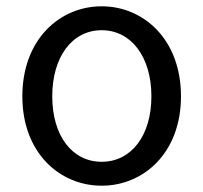

<svg xmlns="http://www.w3.org/2000/svg" viewBox="-20 -577 646 610"><path d="M303 13C436 13 555 -91 555 -271C555 -452 436 -557 303 -557C170 -557 51 -452 51 -271C51 -91 170 13 303 13ZM303 -63C209 -63 146 -146 146 -271C146 -396 209 -481 303 -481C397 -481 461 -396 461 -271C461 -146 397 -63 303 -63Z"/></svg>

Font: Noto Sans CJK SC Regular
Style: Regular
Weight: 400
Designer: Ryoko NISHIZUKA (kana & ideographs); Paul D. Hunt (Latin, Greek & Cyrillic); Wenlong ZHANG (bopomofo); Sandoll Communica
Foundry: Adobe Systems Incorporated
Version: Version 1.004;PS 1.004;hotconv 1.0.82;makeotf.lib2.5.63406